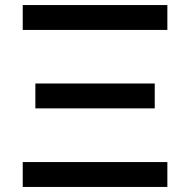

<svg xmlns="http://www.w3.org/2000/svg" viewBox="-20 -740 752 760"><path d="M70 -621.5V-720H642.5V-621.5ZM120 -311V-409.5H592.5V-311ZM70 0V-98.5H642.5V0Z"/></svg>

Font: Cns Manrope SemBd
Style: Regular
Weight: 600
Designer: Mikhail Sharanda
Foundry: Mikhail Sharanda
Version: Version 4.504